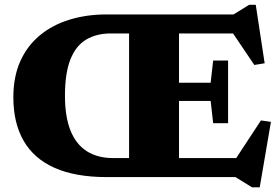

<svg xmlns="http://www.w3.org/2000/svg" viewBox="-20 -736 1165 798"><path d="M928 -484.5V-354V-224H866L855.5 -316.5H623V-392H855.5L866 -484.5ZM516.5 -676H724V0H516.5ZM423 0Q293.5 0 207.2 -38.2Q121 -76.5 78.2 -150.8Q35.5 -225 35.5 -331.5Q35.5 -417 64.2 -481.2Q93 -545.5 145.5 -589Q198 -632.5 268.8 -654.2Q339.5 -676 423 -676H950.5L1015.5 -716H1043L1080 -473L1037 -466L922 -636.5L975.5 -597H440Q382 -597 339 -572Q296 -547 273 -490Q250 -433 250 -338Q250 -250.5 273.2 -193Q296.5 -135.5 341.2 -107.2Q386 -79 450 -79H979L937.5 -42L1064.5 -235.5L1106 -229.5L1059.5 42.5H1027.5L958.5 0Z"/></svg>

Font: Newsreader 16pt 16pt ExtraBold
Style: Regular
Weight: 800
Version: Version 1.003